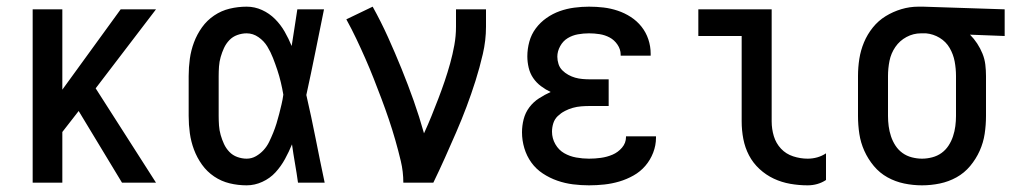

<svg xmlns="http://www.w3.org/2000/svg" viewBox="-20 -548 3040 576"><path d="M346 0 216 -215 167 -152V0H78V-520H167V-279L342 -520H448L267 -283L448 0Z M720 8Q694 8 669 2Q644 -4 622.5 -18.5Q601 -33 586 -54Q571 -75 562 -99Q553 -123 549.5 -148.5Q546 -174 546 -200V-320Q546 -346 549.5 -371.5Q553 -397 562 -421Q571 -445 586 -466Q601 -487 622.5 -501.5Q644 -516 669 -522Q694 -528 720 -528Q744 -528 766 -518Q788 -508 805 -491Q822 -474 834 -453Q846 -432 855 -410Q859 -437 863.5 -464.5Q868 -492 872 -520H952Q939 -456 926 -391.5Q913 -327 899 -263Q914 -198 927 -132Q940 -66 954 0H874Q870 -29 865 -57.5Q860 -86 856 -115Q847 -93 835 -71Q823 -49 806.5 -31Q790 -13 767 -2.5Q744 8 720 8ZM720 -72Q735 -72 748 -79.5Q761 -87 771 -98Q781 -109 787.5 -122.5Q794 -136 799.5 -149.5Q805 -163 809.5 -177.5Q814 -192 817.5 -206Q821 -220 824.5 -234.5Q828 -249 830 -264Q827 -282 822.5 -301Q818 -320 812 -338Q806 -356 799 -374Q792 -392 782 -408.5Q772 -425 755.5 -436.5Q739 -448 720 -448Q706 -448 692 -443Q678 -438 668 -427.5Q658 -417 652 -404Q646 -391 642 -377Q638 -363 637 -348.5Q636 -334 636 -320V-200Q636 -186 637 -171.5Q638 -157 642 -143Q646 -129 652 -116Q658 -103 668 -92.5Q678 -82 692 -77Q706 -72 720 -72Z M1190 0Q1190 -33 1182.5 -64.5Q1175 -96 1166 -127.5Q1157 -159 1146.5 -190Q1136 -221 1124.5 -251.5Q1113 -282 1101 -312.5Q1089 -343 1076 -372.5Q1063 -402 1049 -431.5Q1035 -461 1019 -490L1098 -528Q1123 -483 1144 -436.5Q1165 -390 1184.5 -342Q1204 -294 1221 -246Q1238 -198 1252 -148Q1264 -174 1274.5 -200Q1285 -226 1295 -252Q1305 -278 1314 -304.5Q1323 -331 1330.5 -358Q1338 -385 1343 -412.5Q1348 -440 1348 -468V-520H1438V-468Q1438 -427 1428.5 -386Q1419 -345 1406.5 -305.5Q1394 -266 1379.5 -227.5Q1365 -189 1348.5 -151Q1332 -113 1315 -75Q1298 -37 1280 0Z M1747 8Q1723 8 1699 5Q1675 2 1652 -6Q1629 -14 1608.5 -27.5Q1588 -41 1574 -60.5Q1560 -80 1553 -103.5Q1546 -127 1546 -151Q1546 -171 1551 -190.5Q1556 -210 1568 -226Q1580 -242 1597 -253Q1614 -264 1632 -272Q1617 -279 1603 -289.5Q1589 -300 1579.5 -314Q1570 -328 1566 -345Q1562 -362 1562 -379Q1562 -401 1568 -423Q1574 -445 1587.5 -463Q1601 -481 1619.5 -494Q1638 -507 1659 -514.5Q1680 -522 1702.5 -525Q1725 -528 1747 -528Q1769 -528 1790.5 -525.5Q1812 -523 1833 -516Q1854 -509 1872.5 -497Q1891 -485 1904.5 -468Q1918 -451 1925 -430Q1932 -409 1932 -387V-381H1842V-384Q1842 -400 1832.5 -414Q1823 -428 1809 -435.5Q1795 -443 1779 -445.5Q1763 -448 1747 -448Q1730 -448 1713.5 -445Q1697 -442 1683 -433.5Q1669 -425 1660.5 -409.5Q1652 -394 1652 -378Q1652 -367 1655.5 -356Q1659 -345 1667 -337Q1675 -329 1685 -323.5Q1695 -318 1705.5 -315Q1716 -312 1727.5 -311Q1739 -310 1750 -310H1806V-230H1750Q1737 -230 1724 -229Q1711 -228 1698.5 -224.5Q1686 -221 1674.5 -215Q1663 -209 1653.5 -200Q1644 -191 1640 -178.5Q1636 -166 1636 -153Q1636 -133 1646 -115.5Q1656 -98 1672.5 -88.5Q1689 -79 1708.5 -75.5Q1728 -72 1747 -72Q1765 -72 1783 -74.5Q1801 -77 1817.5 -84Q1834 -91 1846 -105Q1858 -119 1858 -137V-139H1948V-135Q1948 -112 1939.5 -90Q1931 -68 1916 -50.5Q1901 -33 1880.5 -21.5Q1860 -10 1838 -3.5Q1816 3 1793 5.5Q1770 8 1747 8Z M2403 8Q2377 8 2351 3.5Q2325 -1 2301.5 -12Q2278 -23 2258.5 -41Q2239 -59 2227 -82Q2215 -105 2210 -131Q2205 -157 2205 -184V-440H2075V-520H2295V-184Q2295 -161 2301.5 -139.5Q2308 -118 2323 -102Q2338 -86 2359.5 -79Q2381 -72 2403 -72Q2418 -72 2432 -76Q2446 -80 2458 -88V-8Q2446 0 2432 4Q2418 8 2403 8Z M2746 8Q2719 8 2692.5 2.5Q2666 -3 2642.5 -16Q2619 -29 2601.5 -50Q2584 -71 2573 -95.5Q2562 -120 2558 -146.5Q2554 -173 2554 -200V-320Q2554 -346 2558 -371.5Q2562 -397 2572 -421Q2582 -445 2598.5 -465.5Q2615 -486 2637 -499.5Q2659 -513 2684 -520.5Q2709 -528 2735 -528H2750L2994 -520V-440L2890 -444Q2902 -432 2911.5 -417.5Q2921 -403 2927.5 -387Q2934 -371 2936 -354Q2938 -337 2938 -320V-200Q2938 -173 2934 -146.5Q2930 -120 2919 -95.5Q2908 -71 2890.5 -50Q2873 -29 2849.5 -16Q2826 -3 2799.5 2.5Q2773 8 2746 8ZM2746 -72Q2761 -72 2776.5 -76Q2792 -80 2804.5 -89Q2817 -98 2825.5 -111Q2834 -124 2839 -139Q2844 -154 2846 -169.5Q2848 -185 2848 -200V-320Q2848 -342 2844 -363.5Q2840 -385 2829 -404Q2818 -423 2799 -434.5Q2780 -446 2758 -448H2743Q2720 -448 2699.5 -437Q2679 -426 2666 -407Q2653 -388 2648.5 -365.5Q2644 -343 2644 -320V-200Q2644 -185 2646 -169.5Q2648 -154 2653 -139Q2658 -124 2666.5 -111Q2675 -98 2687.5 -89Q2700 -80 2715.5 -76Q2731 -72 2746 -72Z"/></svg>

Font: Iosevka Medium
Style: Regular
Weight: 500
Monospace: yes
Designer: Belleve Invis
Foundry: Belleve Invis
Version: Version 32.5.0; ttfautohint (v1.8.4)